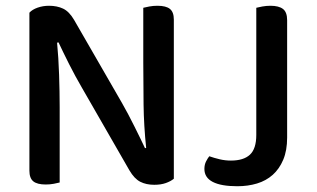

<svg xmlns="http://www.w3.org/2000/svg" viewBox="-20 -634 1098 666"><path d="M583 -14Q572 -5 555 1Q538 7 515 7Q487 7 466.5 -3.5Q446 -14 429 -43L264 -330Q253 -349 241.5 -370Q230 -391 219.5 -412Q209 -433 199.5 -452.5Q190 -472 183 -487L178 -486Q183 -434 185 -374.5Q187 -315 187 -262V-1Q180 1 166.5 3.5Q153 6 139 6Q109 6 95.5 -5Q82 -16 82 -42V-590Q92 -601 110.5 -607.5Q129 -614 150 -614Q178 -614 199 -604Q220 -594 237 -565L403 -277Q414 -258 425 -237Q436 -216 446.5 -195Q457 -174 466.5 -154.5Q476 -135 483 -120L487 -121Q479 -197 478 -271.5Q477 -346 477 -417V-607Q485 -609 498 -611.5Q511 -614 526 -614Q556 -614 569.5 -603Q583 -592 583 -566ZM781 -77Q825 -77 847 -97.5Q869 -118 869 -166V-607Q876 -609 890 -611.5Q904 -614 918 -614Q947 -614 961.5 -603Q976 -592 976 -564V-157Q976 -112 962.5 -80Q949 -48 926 -27.5Q903 -7 871.5 2.5Q840 12 803 12Q747 12 718 -3Q689 -18 689 -48Q689 -63 695 -74.5Q701 -86 706 -92Q723 -86 742 -81.5Q761 -77 781 -77Z"/></svg>

Font: Baloo Chettan 2 Medium
Style: Regular
Weight: 500
Designer: Maithili Shingre, Unnati Kotecha and Ek Type
Foundry: Ek Type
Version: Version 1.640;hotconv 1.0.111;makeotfexe 2.5.65597; ttfautoh